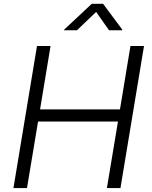

<svg xmlns="http://www.w3.org/2000/svg" viewBox="-20 -963 776 983"><path d="M48.8 0 169.4 -727.5H238.8L185.1 -402.8H594.2L647.9 -727.5H717.3L596.7 0H527.3L584 -340.8H174.8L118.2 0ZM374 -808.1H307.6L308.6 -811.5L449.7 -943.4H507.8L606 -811.5L605 -808.1H538.1L472.2 -901.9Z"/></svg>

Font: Inter 16pt Light
Style: Italic
Weight: 300
Italic angle: -9.3988°
Version: Version 4.001;git-66647c0bb